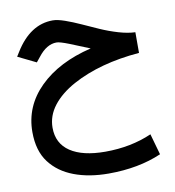

<svg xmlns="http://www.w3.org/2000/svg" viewBox="-86 -522 852 937"><g transform="rotate(-10 340.0 -54.0)"><path d="M625 -319.3V-216.8Q428.7 -200.7 292 -126.5Q222.7 -88.4 184.3 -38.6Q146 11.2 146 69.8Q146 147.9 207 188.7Q268.1 229.5 379.9 229.5Q507.3 229.5 610.8 184.1L640.1 288.1Q526.4 337.4 377.9 337.4Q281.2 337.4 206.8 309.3Q132.3 281.2 89.4 224.6Q45.4 167 45.4 73.7Q45.4 -54.2 139.4 -147.2Q233.4 -240.2 396.5 -279.3Q356.9 -295.9 297.9 -319.3Q252.9 -336.9 237.3 -336.9Q187.5 -336.9 145 -281.2L126 -257.8L36.1 -301.8L49.8 -323.7Q125.5 -446.3 237.8 -446.3Q260.7 -446.3 297.1 -433.6Q333.5 -420.9 373.5 -402.6Q413.6 -384.3 455.6 -365.7Q497.6 -347.2 543.2 -333.7Q588.9 -320.3 625 -319.3Z"/></g></svg>

Font: Vazirmatn UI FD NL Medium
Style: Regular
Weight: 500
Designer: Saber Rastikerdar
Foundry: Saber Rastikerdar
Version: Version 33.003